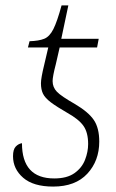

<svg xmlns="http://www.w3.org/2000/svg" viewBox="-20 -679 428 708"><path d="M176 9Q103 9 65.5 -23.5Q28 -56 28 -103Q28 -128 38 -138.5Q48 -149 61 -151Q61 -21 180 -21Q227 -21 254.5 -40.5Q282 -60 293.5 -89.5Q305 -119 305 -148Q305 -190 288 -214.5Q271 -239 228 -263Q188 -286 167 -302Q146 -318 138.5 -333.5Q131 -349 131 -372Q131 -391 143 -440L158 -504H83L89 -527Q123 -528 143 -536Q163 -544 177 -572Q191 -600 207 -659H232L206 -536H344L338 -504H200L186 -443Q174 -397 174 -380Q174 -357 190 -340.5Q206 -324 257 -295Q306 -266 326 -236.5Q346 -207 346 -157Q346 -86 302 -38.5Q258 9 176 9Z"/></svg>

Font: Noto Serif ExtraLight
Style: Italic
Weight: 200
Italic angle: -12°
Designer: Monotype Design Team
Foundry: Monotype Imaging Inc.
Version: Version 2.014; ttfautohint (v1.8.4.7-5d5b)